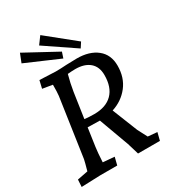

<svg xmlns="http://www.w3.org/2000/svg" viewBox="-223 -1077 1094 1207"><g transform="rotate(-30 324.0 -473.5)"><path d="M12 -47 89 -62Q105 -119 109 -139L171 -563Q174 -587 174 -642L102 -654L115 -710Q210 -705 231 -705Q267 -705 309 -708L386 -710Q477 -710 531.5 -666.5Q586 -623 586 -543Q586 -457 539.5 -397.5Q493 -338 418 -314L491 -131L527 -62L594 -56L580 0H421L410 -37Q395 -90 384 -116L317 -299Q289 -299 229 -301L210 -169Q205 -136 201 -63L284 -56L270 0H146Q124 0 9 5ZM307 -352Q393 -352 439 -398.5Q485 -445 485 -533Q485 -593 448 -625Q411 -657 344 -657Q322 -657 289 -654Q273 -596 264 -539L237 -356Q269 -352 307 -352ZM222 -899 261 -952 463 -789 439 -752ZM70 -857 95 -920 327 -794 313 -752Z"/></g></svg>

Font: Andada Pro Medium
Style: Italic
Weight: 500
Italic angle: -7°
Designer: Carolina Giovagnoli
Foundry: Huerta Tipografica
Version: Version 3.005; ttfautohint (v1.8.4)